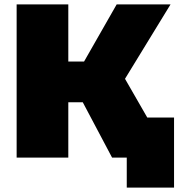

<svg xmlns="http://www.w3.org/2000/svg" viewBox="-20 -720 834 877"><path d="M492 0 358 -253H292V0H56V-700H292V-439H364L513 -700H759L551 -360L758 0ZM559 137V0H492V-183H775V137Z"/></svg>

Font: Montserrat Black
Style: Regular
Weight: 900
Designer: Julieta Ulanovsky
Foundry: Julieta Ulanovsky
Version: Version 9.000; ttfautohint (v1.8.4.7-5d5b)